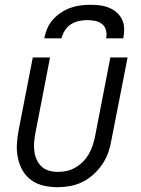

<svg xmlns="http://www.w3.org/2000/svg" viewBox="-20 -770 590 802"><path d="M221 12Q191 12 162.5 5.5Q134 -1 111.5 -17Q89 -33 75 -57Q61 -81 55 -109Q49 -137 50.5 -167Q52 -197 58 -227L117 -530H189L128 -215Q124 -195 122.5 -175.5Q121 -156 123.5 -137.5Q126 -119 133.5 -102.5Q141 -86 154 -74Q167 -62 185 -57Q203 -52 223 -52Q241 -52 259 -56Q277 -60 294.5 -70Q312 -80 326 -94Q340 -108 350 -125Q360 -142 366 -159.5Q372 -177 376 -195L441 -530H513L445 -183Q441 -158 432 -132.5Q423 -107 407.5 -84Q392 -61 370.5 -41.5Q349 -22 324.5 -10Q300 2 273.5 7Q247 12 221 12ZM165 -610Q169 -631 177.5 -651Q186 -671 201 -688Q216 -705 235 -717.5Q254 -730 275 -737.5Q296 -745 317 -747.5Q338 -750 358 -750Q378 -750 398 -747.5Q418 -745 436 -737.5Q454 -730 468 -717.5Q482 -705 490 -688Q498 -671 498.5 -651Q499 -631 495 -610H423Q427 -627 423 -643Q419 -659 407 -669Q395 -679 378.5 -682.5Q362 -686 345 -686Q328 -686 310.5 -682.5Q293 -679 277 -669Q261 -659 251 -643Q241 -627 237 -610Z"/></svg>

Font: Lode
Style: Italic
Weight: 400
Italic angle: -11°
Monospace: yes
Designer: Belleve Invis
Foundry: Belleve Invis
Version: Version 29.2.0; ttfautohint (v1.8.3)